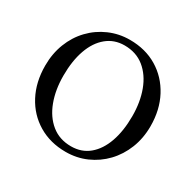

<svg xmlns="http://www.w3.org/2000/svg" viewBox="-150 -847 1045 1025"><g transform="rotate(30 372.5 -335.0)"><path d="M372 -680Q468 -680 541 -636Q614 -592 655.5 -514Q697 -436 697 -335Q697 -261 672 -198Q647 -135 602.5 -88.5Q558 -42 499 -16Q440 10 372 10Q277 10 203.5 -34Q130 -78 89 -156Q48 -234 48 -335Q48 -409 72.5 -472Q97 -535 141.5 -581.5Q186 -628 245.5 -654Q305 -680 372 -680ZM382 -30Q447 -30 492.5 -68Q538 -106 562 -174Q586 -242 586 -333Q586 -420 560 -489.5Q534 -559 484 -599.5Q434 -640 362 -640Q299 -640 253 -602Q207 -564 183 -496Q159 -428 159 -337Q159 -250 185 -180.5Q211 -111 261 -70.5Q311 -30 382 -30Z"/></g></svg>

Font: Brygada 1918 Medium
Style: Regular
Weight: 500
Designer: Mateusz Machalski | Borys Kosmynka | Przemek Hoffer
Foundry: NIEPODLEGLA 2018
Version: Version 3.006